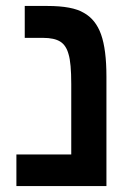

<svg xmlns="http://www.w3.org/2000/svg" viewBox="-20 -624 457 644"><path d="M337 0H35V-106H219V-342Q219 -413 210 -442Q202 -472 182 -484.5Q162 -497 124 -497H63V-604H139Q223 -604 261 -581Q301 -559 319 -508.5Q337 -458 337 -367Z"/></svg>

Font: Noto Sans Hebrew Droid SemiBold
Style: Regular
Weight: 600
Designer: Monotype Design Team
Foundry: Monotype Imaging Inc.
Version: Version 1.100; ttfautohint (v1.8.4.7-5d5b)